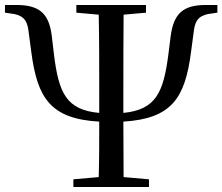

<svg xmlns="http://www.w3.org/2000/svg" viewBox="-26 -752 894 772"><path d="M281 -701 371 -693C373 -591 373 -482 373 -382V-330V-298C240 -310 210 -379 191 -533L182 -609C171 -695 135 -732 40 -732H-6V-701L15 -698C63 -693 82 -675 88 -632L100 -542C124 -358 177 -274 373 -263C373 -187 373 -115 371 -40L269 -31V0H573V-31L471 -40L470 -263C665 -275 718 -358 742 -542L754 -632C760 -675 779 -693 827 -698L848 -701V-732H802C708 -732 672 -696 660 -605L651 -533C631 -380 601 -311 470 -298V-330V-382C470 -484 470 -592 471 -693L561 -701V-732H281Z"/></svg>

Font: Source Han Serif SC Medium
Style: Regular
Weight: 500
Designer: Ryoko NISHIZUKA 西塚涼子 (kana & ideographs); Frank Grießhammer (Latin, Greek & Cyrillic); Wenlong ZHANG 张文龙 (bopomofo); San
Foundry: Adobe
Version: Version 2.003;hotconv 1.1.1;makeotfexe 2.6.0